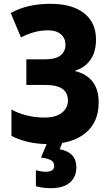

<svg xmlns="http://www.w3.org/2000/svg" viewBox="-20 -746 570 1006"><path d="M234 9Q123 9 40 -34V-172Q74 -153 119 -141.5Q164 -130 212 -130Q273 -130 304.5 -155.5Q336 -181 336 -219Q336 -259 307.5 -280Q279 -301 215 -301H118V-435H211Q272 -435 297.5 -456Q323 -477 323 -511Q323 -545 299.5 -566Q276 -587 233 -587Q194 -587 159.5 -577.5Q125 -568 90 -550L36 -678Q85 -704 135 -715Q185 -726 244 -726Q358 -726 420.5 -677Q483 -628 483 -539Q483 -473 453 -431.5Q423 -390 375 -377V-373Q431 -360 464 -319.5Q497 -279 497 -209Q497 -106 428 -49Q359 8 234 9ZM247 240Q228 240 206.5 237.5Q185 235 168 230V146Q198 154 220 154Q264 154 264 123Q264 103 246 93Q228 83 195 80L229 -2H308L293 36Q380 52 380 131Q380 181 346 210.5Q312 240 247 240Z"/></svg>

Font: Noto Sans Mono Condensed Black
Style: Regular
Weight: 900
Width: 3
Designer: Monotype Design Team
Foundry: Monotype Imaging Inc.
Version: Version 2.014